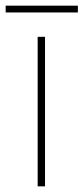

<svg xmlns="http://www.w3.org/2000/svg" viewBox="-43 -658 295 678"><path d="M116 0H90V-528H116ZM232 -638V-614H-23V-638Z"/></svg>

Font: Noto Sans Cham Thin
Style: Regular
Weight: 250
Version: Version 2.002